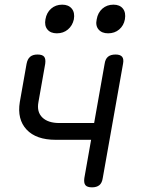

<svg xmlns="http://www.w3.org/2000/svg" viewBox="-20 -794 640 824"><path d="M375 10Q354 10 346.5 0.5Q339 -9 342 -30L371 -194H219Q135 -194 94 -238Q53 -282 65 -356L94 -520Q98 -541 109.5 -550.5Q121 -560 141 -560Q162 -560 169.5 -550.5Q177 -541 174 -520L145 -356Q137 -314 161.5 -290Q186 -266 235 -266H384L429 -520Q432 -541 443.5 -550.5Q455 -560 476 -560Q496 -560 504 -550.5Q512 -541 508 -520L421 -30Q418 -9 406.5 0.5Q395 10 375 10ZM444 -651Q417 -651 403 -667.5Q389 -684 395 -711Q400 -740 419.5 -757Q439 -774 467 -774Q494 -774 507.5 -757Q521 -740 516 -711Q511 -684 491.5 -667.5Q472 -651 444 -651ZM224 -651Q197 -651 183.5 -667.5Q170 -684 175 -711Q180 -740 199.5 -757Q219 -774 247 -774Q274 -774 288 -757Q302 -740 297 -711Q291 -684 271.5 -667.5Q252 -651 224 -651Z"/></svg>

Font: Maple Mono Light
Style: Italic
Weight: 300
Italic angle: -10°
Monospace: yes
Designer: subframe7536
Version: Version 7.000